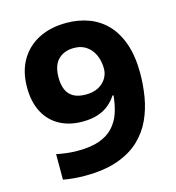

<svg xmlns="http://www.w3.org/2000/svg" viewBox="-102 -841 775 846"><g transform="rotate(-15 286.0 -418.0)"><path d="M534 -455Q534 -402.7 525.2 -349.3Q516.4 -295.9 494.5 -248.1Q472.6 -200.2 433.2 -162.8Q393.7 -125.4 332.1 -103.6Q270.6 -81.8 182.8 -81.8Q158 -81.8 132.1 -84Q106.2 -86.2 83.7 -90.6V-207Q106 -202.3 131.2 -199.4Q156.4 -196.5 182.1 -196.5Q241.1 -196.5 280.4 -210.9Q319.7 -225.3 343.6 -251.6Q367.6 -278 379.5 -313.7Q391.3 -349.4 395.2 -392H390.2Q376.4 -370.1 355.4 -352.5Q334.3 -334.9 304.7 -325Q275 -315.1 234.6 -315.1Q173.9 -315.1 129.2 -339.9Q84.5 -364.6 60.2 -411.4Q36 -458.2 36 -523.7Q36 -595.7 66 -647.3Q96 -698.8 149.8 -726.4Q203.5 -754 276.2 -754Q331.4 -754 378.5 -736.5Q425.5 -719 460.4 -682.4Q495.2 -645.8 514.6 -589.3Q534 -532.9 534 -455ZM279.8 -638.5Q235.1 -638.5 208.2 -611.8Q181.4 -585 181.4 -529.6Q181.4 -496.9 191.5 -473.8Q201.6 -450.7 223.1 -438.7Q244.7 -426.6 278.9 -426.6Q312.6 -426.6 336.2 -439Q359.8 -451.5 372.3 -472.1Q384.8 -492.7 384.8 -515.8Q384.8 -539.3 378.7 -561.3Q372.5 -583.3 359.4 -600.7Q346.3 -618.1 326.8 -628.3Q307.2 -638.5 279.8 -638.5Z"/></g></svg>

Font: Noto Sans Telugu UI
Style: Regular
Weight: 400
Designer: Jelle Bosma - Monotype Design Team
Foundry: Monotype Imaging Inc.
Version: Version 2.006